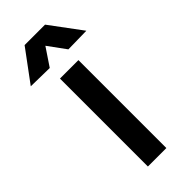

<svg xmlns="http://www.w3.org/2000/svg" viewBox="-276 -734 772 772"><g transform="rotate(-45 110.0 -348.0)"><path d="M57.1 -500H162.1V0H57.1ZM-47.9 -561 51.8 -695.8H168L268.1 -561L164.1 -559.1L108.9 -634.8L58.1 -559.1Z"/></g></svg>

Font: Apfel Grotezk Mittel
Style: Regular
Weight: 500
Designer: Luigi Gorlero
Foundry: © 2023, Luigi Gorlero & Collletttivo
Version: Version 2.000;Glyphs 3.2 (3217)